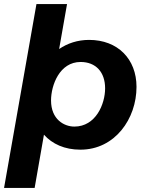

<svg xmlns="http://www.w3.org/2000/svg" viewBox="-35 -728 730 948"><path d="M-15 200H136L182 -63C223 -17 284 11 362 11C533 11 639 -142 639 -299C639 -437 546 -531 405 -531C348 -531 298 -514 257 -486L296 -708H145ZM332 -103C282 -103 217 -138 217 -232C217 -307 259 -422 363 -422C438 -422 484 -372 484 -292C484 -214 438 -103 332 -103Z"/></svg>

Font: Fixel Display 20240404
Style: Bold Italic
Weight: 700
Italic angle: -10°
Designer: AlfaBravo + MacPaw
Foundry: Kyrylo Tkachov, Marchela Mozhyna, Serhii Makarenko, Maria Weinstein, Zakhar Kryvoshyya
Version: Version 1.211;Glyphs 3.2 (3225)